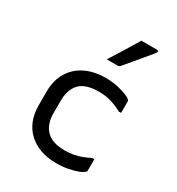

<svg xmlns="http://www.w3.org/2000/svg" viewBox="-196 -945 992 1078"><g transform="rotate(30 300.0 -406.5)"><path d="M335 -543Q379 -543 414 -535Q449 -527 472 -517.5Q495 -508 502 -500Q506 -497 506.5 -494.5Q507 -492 507 -489V-416H492Q457 -435 421.5 -446Q386 -457 339 -457Q285 -457 249.5 -440.5Q214 -424 196.5 -389Q179 -354 179 -301V-226Q179 -189 189 -161Q199 -133 218 -114Q237 -95 266 -85Q295 -75 337 -75Q369 -75 395 -80Q421 -85 444.5 -94Q468 -103 492 -115H507V-42Q507 -40 506.5 -38Q506 -36 504 -34Q494 -23 469.5 -13Q445 -3 409 4Q373 11 331 11Q274 11 228.5 -5.5Q183 -22 151 -52Q119 -82 102 -124.5Q85 -167 85 -219V-310Q85 -384 116.5 -436Q148 -488 204 -515.5Q260 -543 335 -543ZM403 -824H503Q511 -824 513 -818Q515 -812 510 -807Q486 -778 465.5 -753Q445 -728 424 -703Q403 -678 374 -644Q372 -641 367.5 -638.5Q363 -636 357 -636H287Q306 -666 325.5 -697.5Q345 -729 364.5 -760.5Q384 -792 403 -824Z"/></g></svg>

Font: Code D OnePiece
Style: Regular
Weight: 400
Version: Version 1.085; ttfautohint (v1.8.4.7-5d5b);Nerd Fonts 3.0.2